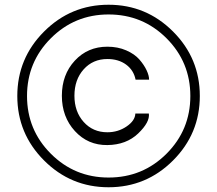

<svg xmlns="http://www.w3.org/2000/svg" viewBox="-20 -780 916 810"><path d="M710 -103Q597 10 438 10Q279 10 166 -103Q53 -216 53 -375Q53 -534 166 -647Q279 -760 438 -760Q597 -760 710 -647Q823 -534 823 -375Q823 -216 710 -103ZM438 -31Q582 -31 682.5 -131.5Q783 -232 783 -375Q783 -518 682.5 -618.5Q582 -719 438 -719Q295 -719 194.5 -618.5Q94 -518 94 -375Q94 -232 194.5 -131.5Q295 -31 438 -31ZM433 -168Q351 -167 296 -227Q241 -287 241 -376Q241 -465 295.5 -524Q350 -583 433 -583Q477 -583 512.5 -567.5Q548 -552 568 -529Q588 -506 598.5 -483.5Q609 -461 609 -444H552Q544 -484 512 -507.5Q480 -531 433 -531Q372 -531 333 -487.5Q294 -444 294 -376Q294 -309 333 -265.5Q372 -222 433 -222Q478 -222 514 -246.5Q550 -271 551 -301H608Q613 -265 563 -217Q513 -169 433 -168Z"/></svg>

Font: Oakes Grotesk Light
Style: Italic
Weight: 300
Italic angle: -8°
Designer: Samuel Oakes
Foundry: Samuel Oakes
Version: Version 1.000;PS 001.000;hotconv 1.0.88;makeotf.lib2.5.64775